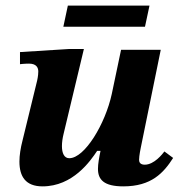

<svg xmlns="http://www.w3.org/2000/svg" viewBox="-20 -650 645 682"><path d="M131 12C239 12 301 -78 325 -114H337C332 -90 328 -68 328 -50C328 -12 349 12 418 12C518 12 561 -36 595 -89L564 -112C557 -103 528 -65 494 -65C478 -65 474 -74 474 -82C474 -97 480 -125 480 -125L551 -473H410L377 -316C354 -210 281 -88 226 -88C208 -88 200 -106 200 -131C200 -144 202 -159 206 -175L278 -476H226L51 -465V-422C51 -422 66 -424 83 -424C110 -424 116 -409 116 -396C116 -381 112 -364 112 -364L60 -151C53 -124 49 -98 49 -76C49 -23 71 12 131 12ZM495 -555 511 -630H221L205 -555Z"/></svg>

Font: STIX Two Text
Style: Bold Italic
Weight: 700
Italic angle: -12°
Designer: Ross Mills, John Hudson & Paul Hanslow, Tiro Typeworks Ltd; with prior portions MicroPress Inc. and Coen Hoffman, Elsevi
Foundry: Tiro Typeworks Ltd
Version: Version 2.13 b171